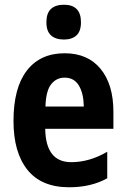

<svg xmlns="http://www.w3.org/2000/svg" viewBox="-20 -781 533 811"><path d="M253 -556Q351 -556 405 -490Q459 -424 459 -309V-237H171Q173 -96 281 -96Q358 -96 433 -140V-28Q365 10 272 10Q155 10 96 -63.5Q37 -137 37 -270Q37 -410 93.5 -483Q150 -556 253 -556ZM253 -453Q218 -453 196 -425Q174 -397 172 -331H334Q333 -387 313 -420Q293 -453 253 -453ZM250 -761Q322 -761 322 -687Q322 -649 303 -631.5Q284 -614 250 -614Q215 -614 195.5 -631.5Q176 -649 176 -687Q176 -725 195 -743Q214 -761 250 -761Z"/></svg>

Font: Noto Sans Gujarati Condensed
Style: Bold
Weight: 700
Width: 3
Designer: Jelle Bosma - Monotype Design Team, Universal Thirst
Foundry: Monotype Imaging Inc.
Version: Version 2.106; ttfautohint (v1.8.4.7-5d5b)